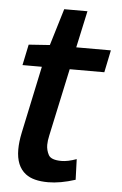

<svg xmlns="http://www.w3.org/2000/svg" viewBox="-52 -740 500 790"><g transform="rotate(5 198.0 -344.5)"><path d="M177 13Q115 13 84 -11Q43 -42 43 -111Q43 -142 51 -180L110 -458H30L48 -544L135 -550L181 -702H277L244 -550H387L368 -458H225L165 -179Q160 -157 160 -140Q160 -118 170.5 -98.5Q181 -79 224 -79Q250 -79 286 -92L289 -7Q227 13 177 13Z"/></g></svg>

Font: l_WÎeÑOS 500W
Style: Regular
Weight: 500
Designer: R?O
Version: Version 2.00 June 21, 2023